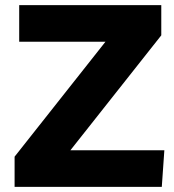

<svg xmlns="http://www.w3.org/2000/svg" viewBox="-20 -730 680 750"><path d="M37 0V-118L392 -567H55V-710H610V-592L255 -143H622L612 0Z"/></svg>

Font: Livvic
Style: Bold
Weight: 700
Designer: Jacques Le Bailly, Baron von Fonthausen
Version: Version 1.001; ttfautohint (v1.8.2)